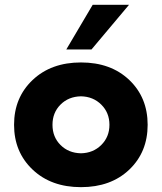

<svg xmlns="http://www.w3.org/2000/svg" viewBox="-20 -770 675 800"><path d="M256.3 -564 366.2 -750H517.6L361.3 -564ZM518.6 -63.2Q441.9 9.8 317.4 9.8Q192.9 9.8 115.7 -63.5Q38.6 -136.7 38.6 -250Q38.6 -363.3 115.7 -436.5Q192.9 -509.8 317.4 -509.8Q441.9 -509.8 518.6 -436.8Q595.2 -363.8 595.2 -250Q595.2 -136.2 518.6 -63.2ZM317.4 -131.3Q368.2 -132.3 402.1 -166Q436 -199.7 436 -250Q436 -300.3 402.1 -334Q368.2 -367.7 317.4 -368.7Q265.6 -367.7 232.2 -334.2Q198.7 -300.8 198.7 -250Q198.7 -199.2 232.2 -165.8Q265.6 -132.3 317.4 -131.3Z"/></svg>

Font: Now Alt
Style: Bold
Weight: 700
Designer: Alfredo Marco Pradil
Foundry: Alfredo Marco Pradil
Version: Version 1.002;PS 001.002;hotconv 1.0.88;makeotf.lib2.5.64775